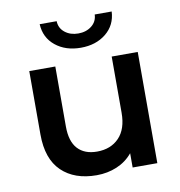

<svg xmlns="http://www.w3.org/2000/svg" viewBox="-78 -756 783 835"><g transform="rotate(-10 313.0 -339.0)"><path d="M551 -491V0H442V-63Q414 -29 372.5 -11.5Q331 6 283 6Q185 6 128.5 -48.5Q72 -103 72 -211V-491H187V-226Q187 -160 217 -127.5Q247 -95 302 -95Q363 -95 399.5 -133Q436 -171 436 -243V-491ZM152 -684H227Q228 -653 252 -634Q276 -615 311 -615Q346 -615 370 -634Q394 -653 395 -684H470Q467 -624 422.5 -588Q378 -552 311 -552Q244 -552 199.5 -588Q155 -624 152 -684Z"/></g></svg>

Font: Montserrat Ace
Style: Bold
Weight: 600
Designer: Julieta Ulanovsky
Foundry: Julieta Ulanovsky
Version: Version 1